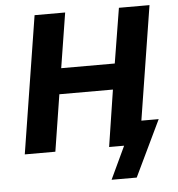

<svg xmlns="http://www.w3.org/2000/svg" viewBox="-58 -760 908 982"><g transform="rotate(-5 396.0 -268.5)"><path d="M475 168 554 0H481L500 -120H742L604 168ZM44 0 156 -705H313L268 -423H543L589 -705H746L634 0H477L522 -291H247L201 0Z"/></g></svg>

Font: Nunito Sans 7pt SemiCondensed ExtraBold
Style: Italic
Weight: 800
Width: 4
Italic angle: -9°
Designer: Vernon Adams
Foundry: Vernon Adams
Version: Version 3.101;gftools[0.9.27]